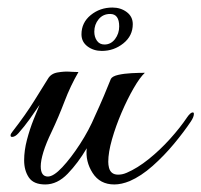

<svg xmlns="http://www.w3.org/2000/svg" viewBox="-20 -483 534 509"><path d="M100 6Q69 6 56.5 -12.5Q44 -31 44 -58Q44 -84 51.5 -112.5Q59 -141 69 -166Q79 -191 85 -205Q72 -186 58.5 -167Q45 -148 29 -130Q20 -120 12 -120Q8 -120 8 -124Q8 -128 13 -134Q48 -179 71.5 -217Q95 -255 107 -274Q115 -288 133 -291Q151 -294 164 -293Q168 -293 173 -292.5Q178 -292 188 -292Q167 -256 151 -214Q135 -172 117 -134Q102 -103 95 -80Q88 -57 88 -42Q88 -15 107 -15Q122 -15 145 -39.5Q168 -64 192 -101Q216 -138 232 -176Q244 -202 255.5 -229Q267 -256 274 -274Q278 -281 293.5 -284.5Q309 -288 328.5 -289Q348 -290 364 -290Q351 -278 334.5 -249.5Q318 -221 302.5 -185Q287 -149 277 -114Q267 -79 267 -54Q267 -50 267.5 -46Q268 -42 269 -38Q274 -20 293 -20Q298 -20 303.5 -21Q309 -22 316 -25Q344 -37 374 -61Q404 -85 431 -115Q458 -145 476 -172Q485 -185 491 -185Q494 -185 494 -181Q494 -173 486 -161Q468 -134 441.5 -102Q415 -70 384.5 -43Q354 -16 324 -3Q302 6 283 6Q245 6 225.5 -24.5Q206 -55 210 -90Q187 -51 159.5 -22.5Q132 6 100 6ZM250 -348Q228 -348 212 -360Q196 -372 196 -392Q196 -423 220.5 -443Q245 -463 278 -463Q300 -463 316 -451Q332 -439 332 -419Q332 -388 307 -368Q282 -348 250 -348ZM257 -365Q274 -365 285 -379.5Q296 -394 296 -413Q296 -446 272 -446Q253 -446 241.5 -432Q230 -418 230 -399Q230 -385 237 -375Q244 -365 257 -365Z"/></svg>

Font: Gwendolyn
Style: Bold
Weight: 700
Designer: Robert E. Leuschke
Foundry: Robert E. Leuschke
Version: Version 1.010; ttfautohint (v1.8.3)